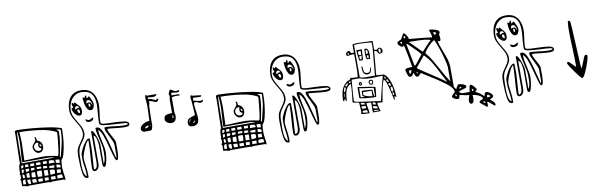

<svg xmlns="http://www.w3.org/2000/svg" viewBox="-65 -1694 8106 2594"><g transform="rotate(-10 3988.0 -396.5)"><path d="M70 67V60Q82 48 84 47V0Q79 -2 77.5 -5Q76 -8 76 -13Q76 -19 77.5 -22Q79 -25 84 -27Q82 -31 82 -51Q82 -85 87.5 -117Q93 -149 104 -153L103 -197Q103 -251 107 -362Q111 -470 111 -525Q111 -570 110 -593Q116 -607 146 -607Q216 -607 337 -597Q458 -587 572.5 -569Q687 -551 744 -527V-467Q744 -423 734.5 -341.5Q725 -260 707 -191Q689 -122 664 -107Q659 -76 657.5 -53.5Q656 -31 656 3Q656 31 664 85Q673 134 673 168Q663 168 650 160H484L470 167H464L450 160H170Q168 161 164 163.5Q160 166 157 167H150Q145 162 122 157.5Q99 153 80 153V73Q78 72 75 70Q72 68 70 67ZM128 -153H577Q567 -157 543.5 -162Q520 -167 510 -167H137Q137 -226 144 -308Q145 -323 148 -368Q151 -413 151 -451Q151 -524 144 -580H137Q134 -561 131 -414Q128 -267 128 -153ZM624 -167 630 -173Q639 -182 648 -247.5Q657 -313 663.5 -380.5Q670 -448 671 -470L670 -487Q588 -535 445 -554.5Q302 -574 170 -574Q170 -550 174 -504Q175 -493 176 -471.5Q177 -450 177 -434Q177 -392 173 -310Q169 -226 169 -185Q224 -185 294 -190Q376 -194 418 -194Q509 -194 624 -167ZM664 -153 697 -287Q724 -395 724 -487V-513Q710 -518 699.5 -519Q689 -520 677 -520H664Q697 -500 697 -491Q697 -415 684.5 -334.5Q672 -254 650 -153L657 -147ZM338 -393Q350 -406 356.5 -416.5Q363 -427 363 -440Q363 -454 357 -467L364 -473Q376 -470 380 -453Q384 -436 384 -420Q451 -402 451 -328Q451 -296 433 -274.5Q415 -253 383 -253Q354 -253 332 -281Q310 -309 310 -339Q310 -355 317 -366.5Q324 -378 338 -393ZM389 -279Q402 -279 413 -284.5Q424 -290 424 -303V-307Q401 -319 395.5 -326.5Q390 -334 390 -352V-367Q392 -370 394 -376.5Q396 -383 397 -387Q396 -389 391.5 -391Q387 -393 384 -393Q362 -393 346 -376.5Q330 -360 330 -339Q330 -313 346.5 -296Q363 -279 389 -279ZM431 -331Q431 -347 426 -356.5Q421 -366 407 -366Q407 -353 413 -342Q419 -331 431 -331ZM110 -85Q130 -85 137 -93Q144 -101 144 -120Q144 -122 141.5 -124.5Q139 -127 137 -127Q119 -127 114.5 -117.5Q110 -108 110 -85ZM170 -127Q168 -121 166 -110.5Q164 -100 163 -93H210V-127ZM237 -93H290V-127H237ZM317 -93H377V-127H317ZM410 -93H464V-127H410ZM489 -87H567Q567 -114 555 -120.5Q543 -127 514 -127H497Q489 -112 489 -87ZM624 -73H637V-113Q637 -122 584 -122V-80Q613 -74 624 -73ZM110 -20Q129 -20 134 -32.5Q139 -45 139 -67H110ZM164 -30H174Q199 -30 206 -36Q213 -42 213 -67H164ZM237 -32Q245 -32 261 -35Q277 -38 284 -40V-67H237ZM317 -40H377V-67H317ZM401 -33H457V-60L410 -67Q405 -67 403 -56.5Q401 -46 401 -33ZM640 -11Q640 -40 627 -47.5Q614 -55 584 -55V-20Q584 -11 640 -11ZM544 -20H550L557 -47Q558 -49 558 -53H490Q488 -50 486 -45Q484 -40 483 -37Q483 -29 490 -27Q500 -25 516.5 -23Q533 -21 544 -20ZM310 -7V60Q310 67 354 67H370Q374 54 375.5 32Q377 10 377 2Q377 -14 354 -14H344Q337 -14 323.5 -12.5Q310 -11 310 -7ZM164 0V47Q164 50 180 52.5Q196 55 204 55V-9Q164 -9 164 0ZM274 62H284V-7H237Q236 -7 233.5 12.5Q231 32 230 40V48Q230 62 274 62ZM404 67H457V-7H404ZM139 47V39Q139 22 135.5 10Q132 -2 120 -2Q116 -2 110 0V47ZM484 67 544 60Q551 59 551 27Q551 11 542 5.5Q533 0 517 0H500H484ZM577 60H630V13H577ZM100 108 101 133H137V68Q114 68 107 78Q100 88 100 108ZM162 88Q162 116 169.5 129.5Q177 143 204 143V80H162ZM570 93V133H645Q645 111 637 87L617 86Q608 86 589 87.5Q570 89 570 93ZM237 133H287Q287 87 277 87H227Q227 133 237 133ZM310 133H370V93H310ZM397 133H450V93H397ZM484 133H544V93H484Z M896 -112Q896 -184 911 -220Q922 -246 955 -291Q984 -331 998 -357.5Q1012 -384 1012 -413Q1012 -454 996.5 -489.5Q981 -525 949 -575Q916 -629 900 -666Q884 -703 884 -747Q884 -856 935 -921.5Q986 -987 1088 -987Q1188 -987 1240 -922Q1292 -857 1292 -753Q1292 -715 1282 -643Q1271 -577 1271 -533V-507Q1276 -493 1314.5 -488.5Q1353 -484 1426 -483Q1536 -480 1594 -470Q1652 -460 1652 -427Q1652 -406 1633.5 -399.5Q1615 -393 1586 -393H1574Q1542 -393 1505.5 -397Q1469 -401 1461 -402Q1385 -412 1346 -412Q1346 -392 1357 -368Q1368 -344 1391 -303Q1423 -248 1431 -220L1432 -118Q1432 28 1402 28Q1388 28 1374 -12Q1360 -52 1338 -136Q1307 -254 1282.5 -323Q1258 -392 1225 -420Q1224 -418 1224 -413Q1224 -379 1230 -345Q1236 -311 1248 -260Q1260 -207 1266 -171.5Q1272 -136 1272 -99Q1272 -79 1266 -33Q1260 13 1248.5 50Q1237 87 1221 87Q1208 87 1204.5 79.5Q1201 72 1198 53V-207Q1198 -245 1186.5 -295Q1175 -345 1148 -353V33Q1148 65 1131 93Q1114 121 1084 121Q1066 121 1058.5 107Q1051 93 1051 74Q1051 10 1061 -116Q1062 -132 1066 -192.5Q1070 -253 1070 -305Q1055 -305 1030 -259Q1005 -213 984.5 -157Q964 -101 964 -78Q964 -35 975 33Q985 105 985 143V185Q985 194 971 194H965Q922 194 909.5 111.5Q897 29 897 -53V-57ZM917 2Q917 62 927 107.5Q937 153 965 173V147Q965 110 955 40Q944 -26 944 -70L945 -133Q950 -159 973.5 -206.5Q997 -254 1026 -290.5Q1055 -327 1078 -327Q1090 -327 1091 -320L1092 -203Q1092 -153 1084 -53Q1076 47 1076 97Q1106 97 1115.5 70.5Q1125 44 1125 7V-413Q1125 -414 1131 -420H1135Q1150 -420 1169 -381Q1188 -342 1203 -293.5Q1218 -245 1218 -227V47Q1236 17 1241 -16Q1246 -49 1246 -100V-123Q1246 -165 1238.5 -203.5Q1231 -242 1216 -305Q1203 -353 1197 -384.5Q1191 -416 1191 -444Q1191 -454 1206 -454H1213Q1260 -454 1297 -353.5Q1334 -253 1372 -96Q1392 -14 1398 0L1405 -33V-181Q1405 -204 1393 -233Q1381 -262 1357 -308Q1333 -353 1322 -379.5Q1311 -406 1311 -427Q1311 -440 1331 -440Q1370 -440 1450 -430Q1521 -419 1568 -419H1591Q1632 -419 1632 -430Q1632 -443 1593 -447.5Q1554 -452 1474 -455Q1367 -460 1311 -468.5Q1255 -477 1251 -500V-540Q1251 -570 1254 -604Q1257 -638 1258 -649Q1265 -712 1265 -758Q1265 -858 1222.5 -909.5Q1180 -961 1084 -961Q1030 -961 989 -930Q948 -899 926 -848.5Q904 -798 904 -743Q904 -700 920 -663.5Q936 -627 968 -575Q1000 -524 1016 -488Q1032 -452 1032 -410Q1032 -379 1019 -354Q1006 -329 980 -294Q949 -253 938 -227Q925 -197 921.5 -165Q918 -133 918 -89V-64ZM1098 -887 1111 -880H1118L1131 -907H1134Q1145 -907 1145 -892Q1145 -886 1143.5 -878.5Q1142 -871 1142 -869L1150 -867Q1152 -867 1161 -875.5Q1170 -884 1171 -887H1175Q1184 -887 1204.5 -842Q1225 -797 1225 -781Q1225 -753 1212 -726Q1199 -699 1173 -699Q1143 -699 1124.5 -731.5Q1106 -764 1098.5 -805.5Q1091 -847 1091 -877V-880Q1092 -883 1094.5 -885Q1097 -887 1098 -887ZM945 -780Q937 -793 934 -802Q931 -811 931 -823Q931 -840 941 -840Q947 -840 950.5 -834.5Q954 -829 958 -820Q962 -830 965.5 -835.5Q969 -841 975 -841Q978 -841 978 -840Q990 -823 1009 -804Q1031 -782 1041.5 -764Q1052 -746 1052 -716Q1052 -653 1011 -653Q989 -653 967.5 -671.5Q946 -690 932 -716.5Q918 -743 918 -764V-767Q921 -769 931.5 -771Q942 -773 945 -780ZM1205 -760V-773Q1205 -795 1190.5 -818Q1176 -841 1156 -841Q1129 -841 1129 -799Q1136 -799 1147 -803Q1158 -807 1166 -807Q1182 -807 1189.5 -795.5Q1197 -784 1205 -760ZM1154 -775Q1154 -746 1168 -746Q1178 -746 1178 -767Q1178 -791 1155 -791ZM964 -745Q973 -745 979 -748Q985 -751 986 -752Q999 -761 1014 -761L1025 -760Q1024 -762 1019 -770.5Q1014 -779 1008 -783Q1002 -787 994 -787Q979 -787 971.5 -774Q964 -761 964 -745ZM1018 -687Q1025 -687 1025 -702Q1025 -740 1001 -740Q991 -740 991 -724Q991 -711 998.5 -699Q1006 -687 1018 -687ZM1100 -581Q1114 -573 1124 -573Q1133 -573 1141 -576.5Q1149 -580 1156 -585Q1159 -586 1168 -591Q1177 -596 1187 -596Q1187 -572 1169 -559Q1151 -546 1125 -546Q1103 -546 1089.5 -557Q1076 -568 1076 -589Q1086 -589 1100 -581Z M2246 -471V-660Q2251 -672 2252 -679.5Q2253 -687 2253 -700Q2253 -707 2249.5 -716Q2246 -725 2246 -730Q2246 -737 2257 -762Q2268 -787 2276 -787Q2281 -787 2300 -775Q2335 -753 2353 -753Q2358 -754 2366 -756.5Q2374 -759 2379 -760H2383Q2393 -760 2393 -750Q2393 -733 2357 -733Q2346 -733 2326 -737Q2320 -738 2312.5 -739Q2305 -740 2294 -740Q2280 -740 2280 -724L2281 -707H2373Q2376 -707 2382.5 -702.5Q2389 -698 2393 -693L2386 -687Q2372 -687 2365 -688L2337 -689Q2318 -689 2298.5 -684.5Q2279 -680 2279 -673V-460Q2284 -451 2285 -446Q2286 -441 2286 -431Q2286 -339 2217 -339Q2187 -339 2159.5 -357Q2132 -375 2132 -403Q2132 -448 2163.5 -459.5Q2195 -471 2246 -471ZM1926 -420Q1933 -552 1933 -641Q1933 -656 1929 -688Q1928 -696 1927 -707Q1926 -718 1926 -733Q1926 -748 1928.5 -759Q1931 -770 1939 -773L1953 -760H2081Q2081 -729 2023 -729Q1999 -729 1980 -732.5Q1961 -736 1959 -736V-712Q1983 -712 1999.5 -706.5Q2016 -701 2033.5 -692.5Q2051 -684 2059 -680Q2075 -696 2097 -696Q2097 -672 2066 -653Q2054 -655 2042 -660Q2030 -665 2025 -667Q2008 -674 1995 -678Q1982 -682 1966 -682V-640L1959 -633Q1953 -514 1953 -467V-353Q1949 -325 1941.5 -306Q1934 -287 1913 -287H1833Q1818 -287 1805 -300Q1792 -313 1792 -327Q1792 -355 1814.5 -376Q1837 -397 1868.5 -408.5Q1900 -420 1926 -420ZM2517 -380Q2528 -383 2536.5 -386Q2545 -389 2546 -393Q2541 -464 2540 -490Q2538 -513 2536.5 -540Q2535 -567 2533 -587Q2533 -591 2529.5 -609.5Q2526 -628 2526 -630V-633L2533 -660H2539Q2547 -660 2550.5 -659Q2554 -658 2559 -653L2673 -640Q2674 -640 2674 -635Q2674 -625 2669 -622.5Q2664 -620 2654 -620H2650Q2635 -620 2605 -622Q2583 -625 2559 -625V-583Q2580 -583 2607 -574Q2637 -566 2653 -566Q2659 -566 2670 -570.5Q2681 -575 2689 -575Q2689 -560 2677 -550Q2665 -540 2649 -540Q2638 -540 2618 -550Q2600 -561 2586 -561Q2559 -561 2559 -541Q2559 -500 2570 -438Q2580 -372 2580 -340Q2580 -246 2492 -246Q2463 -246 2447.5 -258.5Q2432 -271 2432 -300Q2432 -337 2455.5 -353.5Q2479 -370 2517 -380ZM2239 -400H2243Q2256 -400 2256 -426L2255 -440H2246ZM1923 -355Q1923 -346 1925 -346Q1926 -346 1927.5 -349.5Q1929 -353 1929 -356Q1929 -364 1926 -367H1925Q1923 -367 1923 -355ZM1850 -329Q1874 -329 1888 -335.5Q1902 -342 1902 -363Q1889 -363 1869.5 -352Q1850 -341 1850 -329ZM2452 -307Q2452 -302 2453 -300Q2457 -314 2471 -329.5Q2485 -345 2486 -347Q2473 -343 2462.5 -331Q2452 -319 2452 -307ZM2503 -289Q2515 -289 2524 -297Q2533 -305 2533 -317V-320Q2530 -315 2521.5 -310.5Q2513 -306 2508 -301Q2503 -296 2503 -289Z M2829 67V60Q2841 48 2843 47V0Q2838 -2 2836.5 -5Q2835 -8 2835 -13Q2835 -19 2836.5 -22Q2838 -25 2843 -27Q2841 -31 2841 -51Q2841 -85 2846.5 -117Q2852 -149 2863 -153L2862 -197Q2862 -251 2866 -362Q2870 -470 2870 -525Q2870 -570 2869 -593Q2875 -607 2905 -607Q2975 -607 3096 -597Q3217 -587 3331.5 -569Q3446 -551 3503 -527V-467Q3503 -423 3493.5 -341.5Q3484 -260 3466 -191Q3448 -122 3423 -107Q3418 -76 3416.5 -53.5Q3415 -31 3415 3Q3415 31 3423 85Q3432 134 3432 168Q3422 168 3409 160H3243L3229 167H3223L3209 160H2929Q2927 161 2923 163.5Q2919 166 2916 167H2909Q2904 162 2881 157.5Q2858 153 2839 153V73Q2837 72 2834 70Q2831 68 2829 67ZM2887 -153H3336Q3326 -157 3302.5 -162Q3279 -167 3269 -167H2896Q2896 -226 2903 -308Q2904 -323 2907 -368Q2910 -413 2910 -451Q2910 -524 2903 -580H2896Q2893 -561 2890 -414Q2887 -267 2887 -153ZM3383 -167 3389 -173Q3398 -182 3407 -247.5Q3416 -313 3422.5 -380.5Q3429 -448 3430 -470L3429 -487Q3347 -535 3204 -554.5Q3061 -574 2929 -574Q2929 -550 2933 -504Q2934 -493 2935 -471.5Q2936 -450 2936 -434Q2936 -392 2932 -310Q2928 -226 2928 -185Q2983 -185 3053 -190Q3135 -194 3177 -194Q3268 -194 3383 -167ZM3423 -153 3456 -287Q3483 -395 3483 -487V-513Q3469 -518 3458.5 -519Q3448 -520 3436 -520H3423Q3456 -500 3456 -491Q3456 -415 3443.5 -334.5Q3431 -254 3409 -153L3416 -147ZM3097 -393Q3109 -406 3115.5 -416.5Q3122 -427 3122 -440Q3122 -454 3116 -467L3123 -473Q3135 -470 3139 -453Q3143 -436 3143 -420Q3210 -402 3210 -328Q3210 -296 3192 -274.5Q3174 -253 3142 -253Q3113 -253 3091 -281Q3069 -309 3069 -339Q3069 -355 3076 -366.5Q3083 -378 3097 -393ZM3148 -279Q3161 -279 3172 -284.5Q3183 -290 3183 -303V-307Q3160 -319 3154.5 -326.5Q3149 -334 3149 -352V-367Q3151 -370 3153 -376.5Q3155 -383 3156 -387Q3155 -389 3150.5 -391Q3146 -393 3143 -393Q3121 -393 3105 -376.5Q3089 -360 3089 -339Q3089 -313 3105.5 -296Q3122 -279 3148 -279ZM3190 -331Q3190 -347 3185 -356.5Q3180 -366 3166 -366Q3166 -353 3172 -342Q3178 -331 3190 -331ZM2869 -85Q2889 -85 2896 -93Q2903 -101 2903 -120Q2903 -122 2900.5 -124.5Q2898 -127 2896 -127Q2878 -127 2873.5 -117.5Q2869 -108 2869 -85ZM2929 -127Q2927 -121 2925 -110.5Q2923 -100 2922 -93H2969V-127ZM2996 -93H3049V-127H2996ZM3076 -93H3136V-127H3076ZM3169 -93H3223V-127H3169ZM3248 -87H3326Q3326 -114 3314 -120.5Q3302 -127 3273 -127H3256Q3248 -112 3248 -87ZM3383 -73H3396V-113Q3396 -122 3343 -122V-80Q3372 -74 3383 -73ZM2869 -20Q2888 -20 2893 -32.5Q2898 -45 2898 -67H2869ZM2923 -30H2933Q2958 -30 2965 -36Q2972 -42 2972 -67H2923ZM2996 -32Q3004 -32 3020 -35Q3036 -38 3043 -40V-67H2996ZM3076 -40H3136V-67H3076ZM3160 -33H3216V-60L3169 -67Q3164 -67 3162 -56.5Q3160 -46 3160 -33ZM3399 -11Q3399 -40 3386 -47.5Q3373 -55 3343 -55V-20Q3343 -11 3399 -11ZM3303 -20H3309L3316 -47Q3317 -49 3317 -53H3249Q3247 -50 3245 -45Q3243 -40 3242 -37Q3242 -29 3249 -27Q3259 -25 3275.5 -23Q3292 -21 3303 -20ZM3069 -7V60Q3069 67 3113 67H3129Q3133 54 3134.5 32Q3136 10 3136 2Q3136 -14 3113 -14H3103Q3096 -14 3082.5 -12.5Q3069 -11 3069 -7ZM2923 0V47Q2923 50 2939 52.5Q2955 55 2963 55V-9Q2923 -9 2923 0ZM3033 62H3043V-7H2996Q2995 -7 2992.5 12.5Q2990 32 2989 40V48Q2989 62 3033 62ZM3163 67H3216V-7H3163ZM2898 47V39Q2898 22 2894.5 10Q2891 -2 2879 -2Q2875 -2 2869 0V47ZM3243 67 3303 60Q3310 59 3310 27Q3310 11 3301 5.5Q3292 0 3276 0H3259H3243ZM3336 60H3389V13H3336ZM2859 108 2860 133H2896V68Q2873 68 2866 78Q2859 88 2859 108ZM2921 88Q2921 116 2928.5 129.5Q2936 143 2963 143V80H2921ZM3329 93V133H3404Q3404 111 3396 87L3376 86Q3367 86 3348 87.5Q3329 89 3329 93ZM2996 133H3046Q3046 87 3036 87H2986Q2986 133 2996 133ZM3069 133H3129V93H3069ZM3156 133H3209V93H3156ZM3243 133H3303V93H3243Z M3655 -112Q3655 -184 3670 -220Q3681 -246 3714 -291Q3743 -331 3757 -357.5Q3771 -384 3771 -413Q3771 -454 3755.5 -489.5Q3740 -525 3708 -575Q3675 -629 3659 -666Q3643 -703 3643 -747Q3643 -856 3694 -921.5Q3745 -987 3847 -987Q3947 -987 3999 -922Q4051 -857 4051 -753Q4051 -715 4041 -643Q4030 -577 4030 -533V-507Q4035 -493 4073.5 -488.5Q4112 -484 4185 -483Q4295 -480 4353 -470Q4411 -460 4411 -427Q4411 -406 4392.5 -399.5Q4374 -393 4345 -393H4333Q4301 -393 4264.5 -397Q4228 -401 4220 -402Q4144 -412 4105 -412Q4105 -392 4116 -368Q4127 -344 4150 -303Q4182 -248 4190 -220L4191 -118Q4191 28 4161 28Q4147 28 4133 -12Q4119 -52 4097 -136Q4066 -254 4041.5 -323Q4017 -392 3984 -420Q3983 -418 3983 -413Q3983 -379 3989 -345Q3995 -311 4007 -260Q4019 -207 4025 -171.5Q4031 -136 4031 -99Q4031 -79 4025 -33Q4019 13 4007.5 50Q3996 87 3980 87Q3967 87 3963.5 79.5Q3960 72 3957 53V-207Q3957 -245 3945.5 -295Q3934 -345 3907 -353V33Q3907 65 3890 93Q3873 121 3843 121Q3825 121 3817.5 107Q3810 93 3810 74Q3810 10 3820 -116Q3821 -132 3825 -192.5Q3829 -253 3829 -305Q3814 -305 3789 -259Q3764 -213 3743.5 -157Q3723 -101 3723 -78Q3723 -35 3734 33Q3744 105 3744 143V185Q3744 194 3730 194H3724Q3681 194 3668.5 111.5Q3656 29 3656 -53V-57ZM3676 2Q3676 62 3686 107.5Q3696 153 3724 173V147Q3724 110 3714 40Q3703 -26 3703 -70L3704 -133Q3709 -159 3732.5 -206.5Q3756 -254 3785 -290.5Q3814 -327 3837 -327Q3849 -327 3850 -320L3851 -203Q3851 -153 3843 -53Q3835 47 3835 97Q3865 97 3874.5 70.5Q3884 44 3884 7V-413Q3884 -414 3890 -420H3894Q3909 -420 3928 -381Q3947 -342 3962 -293.5Q3977 -245 3977 -227V47Q3995 17 4000 -16Q4005 -49 4005 -100V-123Q4005 -165 3997.5 -203.5Q3990 -242 3975 -305Q3962 -353 3956 -384.5Q3950 -416 3950 -444Q3950 -454 3965 -454H3972Q4019 -454 4056 -353.5Q4093 -253 4131 -96Q4151 -14 4157 0L4164 -33V-181Q4164 -204 4152 -233Q4140 -262 4116 -308Q4092 -353 4081 -379.5Q4070 -406 4070 -427Q4070 -440 4090 -440Q4129 -440 4209 -430Q4280 -419 4327 -419H4350Q4391 -419 4391 -430Q4391 -443 4352 -447.5Q4313 -452 4233 -455Q4126 -460 4070 -468.5Q4014 -477 4010 -500V-540Q4010 -570 4013 -604Q4016 -638 4017 -649Q4024 -712 4024 -758Q4024 -858 3981.5 -909.5Q3939 -961 3843 -961Q3789 -961 3748 -930Q3707 -899 3685 -848.5Q3663 -798 3663 -743Q3663 -700 3679 -663.5Q3695 -627 3727 -575Q3759 -524 3775 -488Q3791 -452 3791 -410Q3791 -379 3778 -354Q3765 -329 3739 -294Q3708 -253 3697 -227Q3684 -197 3680.5 -165Q3677 -133 3677 -89V-64ZM3857 -887 3870 -880H3877L3890 -907H3893Q3904 -907 3904 -892Q3904 -886 3902.5 -878.5Q3901 -871 3901 -869L3909 -867Q3911 -867 3920 -875.5Q3929 -884 3930 -887H3934Q3943 -887 3963.5 -842Q3984 -797 3984 -781Q3984 -753 3971 -726Q3958 -699 3932 -699Q3902 -699 3883.5 -731.5Q3865 -764 3857.5 -805.5Q3850 -847 3850 -877V-880Q3851 -883 3853.5 -885Q3856 -887 3857 -887ZM3704 -780Q3696 -793 3693 -802Q3690 -811 3690 -823Q3690 -840 3700 -840Q3706 -840 3709.5 -834.5Q3713 -829 3717 -820Q3721 -830 3724.5 -835.5Q3728 -841 3734 -841Q3737 -841 3737 -840Q3749 -823 3768 -804Q3790 -782 3800.5 -764Q3811 -746 3811 -716Q3811 -653 3770 -653Q3748 -653 3726.5 -671.5Q3705 -690 3691 -716.5Q3677 -743 3677 -764V-767Q3680 -769 3690.5 -771Q3701 -773 3704 -780ZM3964 -760V-773Q3964 -795 3949.5 -818Q3935 -841 3915 -841Q3888 -841 3888 -799Q3895 -799 3906 -803Q3917 -807 3925 -807Q3941 -807 3948.5 -795.5Q3956 -784 3964 -760ZM3913 -775Q3913 -746 3927 -746Q3937 -746 3937 -767Q3937 -791 3914 -791ZM3723 -745Q3732 -745 3738 -748Q3744 -751 3745 -752Q3758 -761 3773 -761L3784 -760Q3783 -762 3778 -770.5Q3773 -779 3767 -783Q3761 -787 3753 -787Q3738 -787 3730.5 -774Q3723 -761 3723 -745ZM3777 -687Q3784 -687 3784 -702Q3784 -740 3760 -740Q3750 -740 3750 -724Q3750 -711 3757.5 -699Q3765 -687 3777 -687ZM3859 -581Q3873 -573 3883 -573Q3892 -573 3900 -576.5Q3908 -580 3915 -585Q3918 -586 3927 -591Q3936 -596 3946 -596Q3946 -572 3928 -559Q3910 -546 3884 -546Q3862 -546 3848.5 -557Q3835 -568 3835 -589Q3845 -589 3859 -581Z M4767 -33 4760 -160Q4759 -169 4748 -172.5Q4737 -176 4716 -178Q4695 -179 4684 -182.5Q4673 -186 4673 -196V-200Q4677 -237 4680 -258Q4681 -270 4687 -325.5Q4693 -381 4693 -430V-440Q4638 -417 4620.5 -359.5Q4603 -302 4600 -220H4593Q4592 -228 4585.5 -239.5Q4579 -251 4570 -253V-227H4551Q4551 -311 4569 -370Q4587 -429 4640 -473Q4654 -486 4672 -490Q4682 -493 4688 -497Q4694 -501 4700 -513Q4702 -518 4707 -520Q4725 -515 4738 -514Q4751 -513 4773 -513H4800Q4808 -558 4808 -657L4807 -820L4800 -827L4781 -828Q4770 -828 4752 -824Q4735 -819 4722 -819Q4699 -819 4699 -844Q4699 -858 4712.5 -869.5Q4726 -881 4741 -881Q4752 -881 4759 -870Q4766 -859 4767 -847H4807V-953Q4807 -967 4886 -967H4898Q4930 -967 4992 -963Q5052 -959 5083 -959V-840Q5083 -837 5095.5 -835Q5108 -833 5114 -833Q5119 -833 5130.5 -843.5Q5142 -854 5154 -854Q5172 -854 5183 -839Q5194 -824 5194 -803Q5194 -789 5181 -781Q5168 -773 5153 -773Q5141 -773 5135.5 -778Q5130 -783 5125 -794Q5119 -807 5111 -813.5Q5103 -820 5083 -820H5080Q5072 -736 5067 -674Q5064 -640 5060.5 -599.5Q5057 -559 5053 -527V-493Q5069 -493 5097 -490L5140 -487H5153Q5194 -461 5220 -403Q5246 -345 5257.5 -279Q5269 -213 5269 -157Q5261 -157 5257 -165.5Q5253 -174 5251 -174L5247 -172L5243 -170V-127H5233Q5229 -141 5226 -156.5Q5223 -172 5219 -188Q5199 -282 5180.5 -344Q5162 -406 5140 -420Q5118 -366 5107.5 -319.5Q5097 -273 5085 -196L5073 -127Q5071 -121 5067 -120H5064Q5048 -120 5033 -123Q5013 -125 5002 -125L5000 -107L5020 -20Q5028 -15 5028 -7H4920V-140Q4917 -142 4909 -144Q4901 -146 4893 -147L4855 -145Q4855 -122 4865 -74Q4866 -68 4870 -46Q4874 -24 4874 -5Q4796 -5 4760 -13V-20Q4761 -23 4763.5 -27Q4766 -31 4767 -33ZM4827 -947V-513Q4827 -492 4927 -492Q4949 -492 4958.5 -492.5Q4968 -493 4970 -493H5033L5067 -860V-940Q5067 -943 4993.5 -948.5Q4920 -954 4899 -954Q4883 -954 4855 -952Q4827 -950 4827 -947ZM4963 -874Q5013 -874 5013 -796Q5013 -780 5011 -752L5009 -727H4967Q4962 -727 4957 -749.5Q4952 -772 4952 -784L4953 -817V-867Q4957 -874 4963 -874ZM4844 -873H4920V-867L4918 -831Q4914 -747 4913 -747L4907 -727Q4905 -726 4900 -725.5Q4895 -725 4891 -725Q4874 -725 4867 -727Q4860 -729 4860 -733Q4844 -819 4844 -873ZM4740 -832Q4740 -851 4722 -862V-832ZM4900 -797V-856H4896Q4860 -856 4860 -841Q4860 -817 4867.5 -807Q4875 -797 4900 -797ZM4967 -800 4993 -807Q4994 -807 4994 -812Q4993 -821 4991 -834Q4989 -847 4987 -853H4967ZM5157 -786Q5167 -786 5167 -806V-817Q5167 -841 5154 -841Q5145 -841 5142 -835.5Q5139 -830 5139 -820V-816Q5139 -786 5157 -786ZM4869 -767Q4869 -740 4887 -740H4893Q4901 -764 4901 -787H4870ZM4971 -767Q4971 -752 4975 -745Q4979 -738 4993 -738V-780H4971ZM4873 -634Q4873 -644 4880 -647L4887 -640Q4887 -595 4897 -570.5Q4907 -546 4942 -546Q4967 -546 4975.5 -563.5Q4984 -581 4987 -613H4996Q4996 -526 4940 -526Q4901 -526 4887 -556Q4873 -586 4873 -631ZM4913 -160 5053 -140 5068 -200Q5111 -386 5133 -453Q5135 -457 5135 -460Q5135 -473 5120 -473Q5102 -473 5058 -471Q5022 -468 4983 -468Q4879 -468 4820 -493H4713L4708 -428Q4693 -272 4693 -203Q4693 -190 4799 -175.5Q4905 -161 4913 -160ZM4683 -452Q4694 -452 4694 -470Q4694 -477 4693 -480L4667 -467Q4667 -457 4683 -452ZM5153 -446Q5153 -426 5163 -426Q5168 -426 5171 -429.5Q5174 -433 5174 -437Q5174 -439 5166.5 -447Q5159 -455 5153 -460V-450ZM4627 -413 4660 -447Q4655 -452 4643 -454Q4640 -454 4613 -427V-423Q4613 -420 4618.5 -417Q4624 -414 4627 -413ZM4968 -447Q4984 -447 4989 -439Q4994 -431 4994 -413Q4994 -396 4988.5 -387.5Q4983 -379 4967 -379Q4952 -379 4942.5 -390Q4933 -401 4933 -417Q4933 -447 4968 -447ZM4823 -441Q4834 -441 4837.5 -436.5Q4841 -432 4841 -419Q4841 -393 4820 -393Q4811 -393 4805 -400Q4799 -407 4799 -417Q4799 -441 4823 -441ZM4973 -393Q4981 -393 4981 -414V-418Q4981 -426 4978.5 -429.5Q4976 -433 4967 -433Q4961 -433 4953.5 -427.5Q4946 -422 4946 -417Q4946 -405 4953.5 -399Q4961 -393 4973 -393ZM4820 -407Q4824 -408 4827 -413V-420Q4824 -424 4820 -427Q4816 -424 4813 -420V-413Q4816 -408 4820 -407ZM5197 -379Q5204 -379 5207 -380L5187 -420Q5186 -420 5180.5 -414Q5175 -408 5173 -407V-404Q5173 -393 5180 -386Q5187 -379 5197 -379ZM4593 -340Q4604 -360 4609 -371Q4614 -382 4614 -394Q4614 -401 4611 -404Q4608 -407 4600 -407Q4586 -384 4586 -359V-353Q4586 -341 4593 -340ZM4780 -380 4820 -374Q5013 -348 5013 -337V-333Q5013 -320 5008.5 -276Q5004 -232 5000 -207L4957 -206Q4930 -206 4851.5 -214.5Q4773 -223 4773 -233V-373ZM5222 -320V-330Q5222 -361 5207 -361Q5193 -361 5193 -350Q5193 -335 5200 -327.5Q5207 -320 5222 -320ZM4987 -217V-333L4840 -353Q4839 -354 4823 -356.5Q4807 -359 4800 -360H4793V-240Q4793 -237 4811 -235Q4829 -233 4837 -233H4847Q4841 -237 4831 -244Q4821 -251 4820 -253V-313Q4820 -321 4832 -321Q4836 -321 4838 -320.5Q4840 -320 4841 -320H4860L4916 -316Q4960 -314 4960 -313L4967 -307Q4967 -273 4971.5 -245Q4976 -217 4987 -217ZM4580 -273H4587V-320L4580 -327ZM5213 -280Q5213 -261 5218 -249.5Q5223 -238 5240 -238L5241 -271Q5241 -307 5227 -307Q5218 -307 5215.5 -304Q5213 -301 5213 -294V-288ZM4953 -226V-300H4840Q4836 -300 4834 -294.5Q4832 -289 4832 -275Q4832 -259 4854.5 -248Q4877 -237 4906 -231.5Q4935 -226 4953 -226ZM5227 -191Q5231 -191 5239 -193Q5247 -195 5247 -200Q5247 -208 5244.5 -217.5Q5242 -227 5240 -227H5227ZM4833 -133H4835Q4835 -151 4821 -156Q4807 -161 4784 -161H4780V-140Q4781 -139 4800.5 -136Q4820 -133 4833 -133ZM4981 -106Q4981 -126 4971 -133.5Q4961 -141 4940 -141V-113Q4942 -112 4958 -109.5Q4974 -107 4981 -106ZM4780 -107Q4781 -99 4783 -91Q4785 -83 4787 -80H4842Q4842 -90 4839 -101.5Q4836 -113 4833 -113H4779Q4779 -109 4780 -107ZM4980 -52H4995Q4995 -77 4978.5 -83Q4962 -89 4931 -89Q4931 -66 4944 -59Q4957 -52 4980 -52ZM4787 -27Q4787 -25 4815 -22.5Q4843 -20 4854 -19Q4854 -29 4850.5 -41Q4847 -53 4840 -53H4787ZM5000 -20V-27Q5000 -30 4983 -32Q4966 -34 4957 -34L4940 -33V-20Z M6466 120V184Q6460 184 6457 183L6443 180Q6443 180 6430 167Q6423 161 6404.5 147.5Q6386 134 6374.5 123Q6363 112 6363 107Q6363 94 6377 87Q6391 80 6402 77Q6413 74 6416 73V67Q6416 47 6391.5 30.5Q6367 14 6335.5 4.5Q6304 -5 6287 -5Q6287 1 6288 12Q6289 23 6289 41Q6289 108 6250 108Q6238 108 6230.5 95.5Q6223 83 6223 70Q6223 50 6235 12Q6240 -2 6243 -13Q6224 -13 6205.5 -16.5Q6187 -20 6172 -24Q6134 -34 6113 -34Q6110 -34 6108.5 -20Q6107 -6 6102 4Q6097 14 6083 14Q6063 14 6036 -1Q6009 -16 6009 -34Q6009 -39 6010 -40L6056 -87Q6057 -87 6057 -90Q6057 -143 5964.5 -213Q5872 -283 5726 -372Q5674 -404 5650 -420L5610 -380L5598 -379Q5581 -379 5573.5 -391.5Q5566 -404 5562 -419Q5558 -434 5556 -440Q5552 -436 5540 -420Q5531 -407 5523.5 -400Q5516 -393 5504 -393Q5482 -393 5471 -420Q5460 -447 5455.5 -470.5Q5451 -494 5450 -500Q5454 -512 5481 -516Q5508 -520 5538 -520H5550L5516 -707Q5508 -745 5500.5 -779.5Q5493 -814 5490 -827Q5485 -818 5481 -815.5Q5477 -813 5470 -813Q5451 -813 5430 -832.5Q5409 -852 5409 -870V-871Q5409 -883 5417 -889Q5425 -895 5441 -901Q5450 -905 5458.5 -909.5Q5467 -914 5470 -920L5503 -980Q5506 -985 5508 -986Q5510 -987 5516 -987H5523Q5532 -978 5551 -949.5Q5570 -921 5570 -904V-900L5602 -897Q5790 -881 5883 -867L5884 -880Q5884 -891 5880.5 -904Q5877 -917 5873 -928Q5868 -940 5864.5 -952.5Q5861 -965 5861 -976Q5878 -976 5911 -969.5Q5944 -963 5970 -950.5Q5996 -938 5996 -919Q5996 -912 5983 -890Q5983 -879 5986 -868Q5990 -850 5990 -831Q5990 -799 5974 -799Q5965 -799 5959 -802Q5953 -805 5950 -813Q5949 -811 5949 -807Q5952 -781 5963 -747.5Q5974 -714 5994 -664Q6024 -586 6040 -534Q6056 -482 6056 -433V-160Q6056 -153 6083 -120Q6086 -125 6093 -141Q6100 -157 6109 -169Q6118 -181 6128 -181Q6156 -181 6190 -167.5Q6224 -154 6224 -133Q6224 -122 6210 -115.5Q6196 -109 6167 -102Q6142 -96 6129 -91Q6116 -86 6116 -77Q6116 -70 6132 -61.5Q6148 -53 6156 -53H6256Q6257 -58 6259 -82.5Q6261 -107 6267 -127Q6273 -147 6286 -147Q6293 -147 6310.5 -131Q6328 -115 6342.5 -95.5Q6357 -76 6357 -70Q6357 -67 6330 -40Q6392 -14 6443 40Q6444 37 6447 22.5Q6450 8 6456.5 -3Q6463 -14 6472 -14Q6486 -14 6507 -3.5Q6528 7 6543 23Q6558 39 6558 53Q6558 65 6549.5 72Q6541 79 6526 85Q6519 88 6514 91Q6509 94 6509 97Q6511 99 6540.5 123Q6570 147 6570 174Q6570 187 6559 187H6556L6476 120ZM5504 -933Q5504 -919 5516 -919Q5521 -919 5524 -923Q5527 -927 5527 -933Q5527 -940 5524 -944.5Q5521 -949 5516 -949Q5504 -949 5504 -933ZM5923 -893Q5942 -904 5950 -913Q5944 -923 5932 -929Q5920 -935 5909 -935Q5909 -917 5923 -893ZM5470 -845V-879H5442ZM5723 -700H5730Q5735 -704 5736 -707L5790 -767Q5802 -780 5825.5 -804Q5849 -828 5856 -833Q5827 -860 5600 -860H5563ZM5583 -533Q5583 -532 5586 -532Q5597 -532 5622.5 -565Q5648 -598 5650 -600Q5657 -611 5677 -634L5703 -667Q5699 -671 5686 -687Q5673 -703 5670 -707L5640 -737Q5544 -833 5543 -833L5524 -843ZM5914 -425Q5948 -362 5972 -320.5Q5996 -279 6023 -240V-433Q6023 -465 6000 -552Q5977 -639 5947.5 -722.5Q5918 -806 5903 -827Q5862 -803 5820 -758.5Q5778 -714 5756 -673Q5799 -623 5832 -569Q5865 -515 5914 -425ZM5777 -378Q5838 -338 5897 -298.5Q5956 -259 5976 -240Q5977 -241 5977 -243Q5977 -246 5974.5 -250Q5972 -254 5970 -260Q5954 -288 5910 -374Q5862 -471 5823 -534Q5784 -597 5730 -647L5656 -556L5610 -500Q5609 -499 5609 -497Q5609 -490 5650 -462Q5691 -434 5777 -378ZM5503 -433H5506Q5515 -433 5523 -451Q5531 -469 5531 -480H5495Q5495 -457 5503 -433ZM5596 -418Q5601 -418 5605.5 -422Q5610 -426 5610 -431V-433L5596 -447ZM6123 -120H6130Q6138 -123 6156 -133V-142Q6141 -142 6134.5 -138Q6128 -134 6123 -120ZM6291 -57Q6306 -57 6315 -71L6291 -94ZM6078 -25Q6078 -41 6066 -57Q6060 -53 6056 -47V-43Q6056 -35 6063 -30Q6070 -25 6078 -25ZM6475 62Q6506 62 6523 53Q6512 41 6504 33.5Q6496 26 6486 26Q6480 26 6477.5 38Q6475 50 6475 62ZM6439 129V108H6407Q6418 129 6439 129Z M6722 -112Q6722 -184 6737 -220Q6748 -246 6781 -291Q6810 -331 6824 -357.5Q6838 -384 6838 -413Q6838 -454 6822.5 -489.5Q6807 -525 6775 -575Q6742 -629 6726 -666Q6710 -703 6710 -747Q6710 -856 6761 -921.5Q6812 -987 6914 -987Q7014 -987 7066 -922Q7118 -857 7118 -753Q7118 -715 7108 -643Q7097 -577 7097 -533V-507Q7102 -493 7140.5 -488.5Q7179 -484 7252 -483Q7362 -480 7420 -470Q7478 -460 7478 -427Q7478 -406 7459.5 -399.5Q7441 -393 7412 -393H7400Q7368 -393 7331.5 -397Q7295 -401 7287 -402Q7211 -412 7172 -412Q7172 -392 7183 -368Q7194 -344 7217 -303Q7249 -248 7257 -220L7258 -118Q7258 28 7228 28Q7214 28 7200 -12Q7186 -52 7164 -136Q7133 -254 7108.5 -323Q7084 -392 7051 -420Q7050 -418 7050 -413Q7050 -379 7056 -345Q7062 -311 7074 -260Q7086 -207 7092 -171.5Q7098 -136 7098 -99Q7098 -79 7092 -33Q7086 13 7074.5 50Q7063 87 7047 87Q7034 87 7030.5 79.5Q7027 72 7024 53V-207Q7024 -245 7012.5 -295Q7001 -345 6974 -353V33Q6974 65 6957 93Q6940 121 6910 121Q6892 121 6884.5 107Q6877 93 6877 74Q6877 10 6887 -116Q6888 -132 6892 -192.5Q6896 -253 6896 -305Q6881 -305 6856 -259Q6831 -213 6810.5 -157Q6790 -101 6790 -78Q6790 -35 6801 33Q6811 105 6811 143V185Q6811 194 6797 194H6791Q6748 194 6735.5 111.5Q6723 29 6723 -53V-57ZM6743 2Q6743 62 6753 107.5Q6763 153 6791 173V147Q6791 110 6781 40Q6770 -26 6770 -70L6771 -133Q6776 -159 6799.5 -206.5Q6823 -254 6852 -290.5Q6881 -327 6904 -327Q6916 -327 6917 -320L6918 -203Q6918 -153 6910 -53Q6902 47 6902 97Q6932 97 6941.5 70.5Q6951 44 6951 7V-413Q6951 -414 6957 -420H6961Q6976 -420 6995 -381Q7014 -342 7029 -293.5Q7044 -245 7044 -227V47Q7062 17 7067 -16Q7072 -49 7072 -100V-123Q7072 -165 7064.5 -203.5Q7057 -242 7042 -305Q7029 -353 7023 -384.5Q7017 -416 7017 -444Q7017 -454 7032 -454H7039Q7086 -454 7123 -353.5Q7160 -253 7198 -96Q7218 -14 7224 0L7231 -33V-181Q7231 -204 7219 -233Q7207 -262 7183 -308Q7159 -353 7148 -379.5Q7137 -406 7137 -427Q7137 -440 7157 -440Q7196 -440 7276 -430Q7347 -419 7394 -419H7417Q7458 -419 7458 -430Q7458 -443 7419 -447.5Q7380 -452 7300 -455Q7193 -460 7137 -468.5Q7081 -477 7077 -500V-540Q7077 -570 7080 -604Q7083 -638 7084 -649Q7091 -712 7091 -758Q7091 -858 7048.5 -909.5Q7006 -961 6910 -961Q6856 -961 6815 -930Q6774 -899 6752 -848.5Q6730 -798 6730 -743Q6730 -700 6746 -663.5Q6762 -627 6794 -575Q6826 -524 6842 -488Q6858 -452 6858 -410Q6858 -379 6845 -354Q6832 -329 6806 -294Q6775 -253 6764 -227Q6751 -197 6747.5 -165Q6744 -133 6744 -89V-64ZM6924 -887 6937 -880H6944L6957 -907H6960Q6971 -907 6971 -892Q6971 -886 6969.5 -878.5Q6968 -871 6968 -869L6976 -867Q6978 -867 6987 -875.5Q6996 -884 6997 -887H7001Q7010 -887 7030.5 -842Q7051 -797 7051 -781Q7051 -753 7038 -726Q7025 -699 6999 -699Q6969 -699 6950.5 -731.5Q6932 -764 6924.5 -805.5Q6917 -847 6917 -877V-880Q6918 -883 6920.5 -885Q6923 -887 6924 -887ZM6771 -780Q6763 -793 6760 -802Q6757 -811 6757 -823Q6757 -840 6767 -840Q6773 -840 6776.5 -834.5Q6780 -829 6784 -820Q6788 -830 6791.5 -835.5Q6795 -841 6801 -841Q6804 -841 6804 -840Q6816 -823 6835 -804Q6857 -782 6867.5 -764Q6878 -746 6878 -716Q6878 -653 6837 -653Q6815 -653 6793.5 -671.5Q6772 -690 6758 -716.5Q6744 -743 6744 -764V-767Q6747 -769 6757.5 -771Q6768 -773 6771 -780ZM7031 -760V-773Q7031 -795 7016.5 -818Q7002 -841 6982 -841Q6955 -841 6955 -799Q6962 -799 6973 -803Q6984 -807 6992 -807Q7008 -807 7015.5 -795.5Q7023 -784 7031 -760ZM6980 -775Q6980 -746 6994 -746Q7004 -746 7004 -767Q7004 -791 6981 -791ZM6790 -745Q6799 -745 6805 -748Q6811 -751 6812 -752Q6825 -761 6840 -761L6851 -760Q6850 -762 6845 -770.5Q6840 -779 6834 -783Q6828 -787 6820 -787Q6805 -787 6797.5 -774Q6790 -761 6790 -745ZM6844 -687Q6851 -687 6851 -702Q6851 -740 6827 -740Q6817 -740 6817 -724Q6817 -711 6824.5 -699Q6832 -687 6844 -687ZM6926 -581Q6940 -573 6950 -573Q6959 -573 6967 -576.5Q6975 -580 6982 -585Q6985 -586 6994 -591Q7003 -596 7013 -596Q7013 -572 6995 -559Q6977 -546 6951 -546Q6929 -546 6915.5 -557Q6902 -568 6902 -589Q6912 -589 6926 -581Z M7632 -220Q7640 -220 7644.5 -219Q7649 -218 7652 -213L7726 -140H7732Q7732 -222 7726 -386Q7719 -528 7719 -631Q7719 -663 7720 -694.5Q7721 -726 7726 -760Q7727 -767 7739 -767Q7753 -767 7757.5 -750Q7762 -733 7763 -701Q7763 -695 7764 -684.5Q7765 -674 7766 -667L7792 -153L7799 -107L7806 -113Q7813 -133 7825 -163Q7837 -193 7846 -213Q7849 -220 7854.5 -236.5Q7860 -253 7868 -263.5Q7876 -274 7889 -274Q7900 -274 7903 -270Q7906 -266 7906 -256V-247Q7906 -227 7882.5 -157.5Q7859 -88 7831 -30.5Q7803 27 7786 27Q7778 27 7737 -25.5Q7696 -78 7657 -136.5Q7618 -195 7618 -203Q7618 -212 7621 -216Q7624 -220 7632 -220Z"/></g></svg>

Font: Krikikrak Dingbats
Style: Regular
Weight: 400
Designer: Jenny du Carrois
Foundry: bBox Type GmbH
Version: Version 1.001